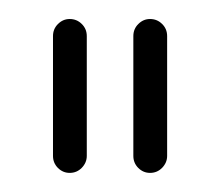

<svg xmlns="http://www.w3.org/2000/svg" viewBox="-20 -612 229 200"><path d="M52.6 -592.2Q60 -592.2 65.2 -587Q70.4 -581.9 70.4 -574.4V-449.6Q70.4 -442.6 65.2 -437.2Q60 -431.9 52.6 -431.9Q45.6 -431.9 40.4 -437Q35.2 -442.2 35.2 -449.6V-574.4Q35.2 -581.9 40.4 -587Q45.6 -592.2 52.6 -592.2ZM136.3 -592.2Q143.7 -592.2 148.9 -587Q154.1 -581.9 154.1 -574.4V-449.6Q154.1 -442.6 148.9 -437.2Q143.7 -431.9 136.3 -431.9Q129.3 -431.9 124.1 -437Q118.9 -442.2 118.9 -449.6V-574.4Q118.9 -581.9 124.1 -587Q129.3 -592.2 136.3 -592.2Z"/></svg>

Font: 26F Galaxy Hebrew Light
Style: Regular
Weight: 300
Designer: C₂₉H₂₅N₃O₅
Version: Version 1.000